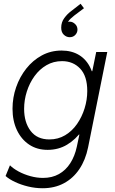

<svg xmlns="http://www.w3.org/2000/svg" viewBox="-20 -793 616 1026"><path d="M207.5 212.9Q168.5 212.9 130.1 203.6Q91.8 194.3 60.3 179.4Q28.8 164.6 9.8 147.5L33.2 90.3Q50.8 107.9 79.3 123.3Q107.9 138.7 142.1 148.2Q176.3 157.7 210 157.7Q258.3 157.7 294.9 137.2Q331.5 116.7 355.7 78.9Q379.9 41 390.6 -9.3L404.3 -74.2H389.2L415.5 -124L466.8 -373L455.1 -412.6H473.1L494.1 -515.1H553.2L450.7 -5.4Q437 62 403.8 111.1Q370.6 160.2 321 186.5Q271.5 212.9 207.5 212.9ZM234.4 7.8Q177.7 7.8 135.7 -20.3Q93.8 -48.3 70.3 -97.9Q46.9 -147.5 46.9 -211.9Q46.9 -271.5 66.2 -326.9Q85.4 -382.3 120.4 -426.5Q155.3 -470.7 203.4 -496.8Q251.5 -522.9 309.1 -522.9Q363.3 -522.9 402.8 -498.8Q442.4 -474.6 463.9 -428.5Q485.4 -382.3 485.4 -315.4Q485.4 -256.3 468 -198.7Q450.7 -141.1 417.7 -94.5Q384.8 -47.9 338.6 -20Q292.5 7.8 234.4 7.8ZM244.1 -47.9Q290.5 -47.9 328.1 -70.3Q365.7 -92.8 391.8 -130.6Q418 -168.5 432.1 -214.1Q446.3 -259.8 446.3 -306.6Q446.3 -386.2 408.4 -426.3Q370.6 -466.3 311.5 -466.3Q265.6 -466.3 228.3 -444.6Q190.9 -422.9 164.3 -386Q137.7 -349.1 123.3 -303.7Q108.9 -258.3 108.9 -211.4Q108.9 -139.2 143.6 -93.5Q178.2 -47.9 244.1 -47.9ZM410.6 -772.9 428.7 -749 377.4 -710.4Q366.7 -702.1 357.7 -693.6Q348.6 -685.1 343.3 -675.8Q337.9 -666.5 338.4 -654.8H326.7Q329.6 -664.1 335.4 -670.7Q341.3 -677.2 353 -677.2Q367.7 -677.2 380.9 -665Q394 -652.8 394 -634.8Q394 -619.1 382.6 -606.7Q371.1 -594.2 352.5 -594.2Q335 -594.2 321 -607.4Q307.1 -620.6 307.1 -645Q307.1 -674.3 323.5 -696.3Q339.8 -718.3 356.9 -731Z"/></svg>

Font: Reddit Sans Light
Style: Italic
Weight: 300
Italic angle: -11.25°
Designer: Stephen Hutchings
Version: Version 1.013